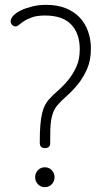

<svg xmlns="http://www.w3.org/2000/svg" viewBox="-20 -766 431 792"><path d="M355 -566Q355 -517 339 -481Q323 -445 301 -418Q279 -391 255.5 -370.5Q232 -350 217 -332Q206 -319 200 -304Q194 -289 191 -270.5Q188 -252 187.5 -228.5Q187 -205 187 -175Q187 -155 165 -155Q156 -155 150 -160Q144 -165 144 -178Q144 -221 146.5 -250.5Q149 -280 154 -300Q159 -320 166 -333Q173 -346 182 -356Q198 -374 220 -393Q242 -412 261.5 -436Q281 -460 295 -490.5Q309 -521 309 -563Q309 -628 273.5 -665Q238 -702 166 -702Q134 -702 113.5 -695Q93 -688 80 -679.5Q67 -671 59 -664Q51 -657 44 -657Q37 -657 30.5 -663Q24 -669 24 -679Q24 -690 35.5 -702Q47 -714 67 -723.5Q87 -733 113.5 -739.5Q140 -746 170 -746Q217 -746 251.5 -732Q286 -718 309 -693.5Q332 -669 343.5 -636Q355 -603 355 -566ZM165 -76Q182 -76 193.5 -64Q205 -52 205 -35Q205 -18 193.5 -6Q182 6 165 6Q148 6 136.5 -6Q125 -18 125 -35Q125 -52 136.5 -64Q148 -76 165 -76Z"/></svg>

Font: AkaAcidDosis
Style: Light
Weight: 300
Designer: Edgar Tolentino, Pablo Impallari, Igino Marini, Aka-Acid
Foundry: Edgar Tolentino, Pablo Impallari, Igino Marini, Aka-Acid
Version: Version 1.007